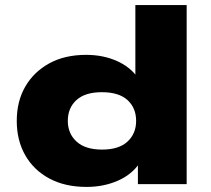

<svg xmlns="http://www.w3.org/2000/svg" viewBox="-20 -725 831 756"><path d="M321 11Q236 11 174.5 -22Q113 -55 79.5 -113.5Q46 -172 46 -249Q46 -326 79.5 -384Q113 -442 174 -475.5Q235 -509 319 -509Q386 -509 440 -485Q494 -461 523 -418H513V-705H715V0H523V-85H531Q500 -38 444 -13.5Q388 11 321 11ZM382 -136Q448 -136 482 -167.5Q516 -199 516 -249Q516 -300 482 -331Q448 -362 381 -362Q315 -362 281 -331Q247 -300 247 -249Q247 -199 281.5 -167.5Q316 -136 382 -136Z"/></svg>

Font: Nunito Sans 10pt Expanded Black
Style: Regular
Weight: 900
Width: 7
Designer: Vernon Adams
Foundry: Vernon Adams
Version: Version 3.101;gftools[0.9.27]